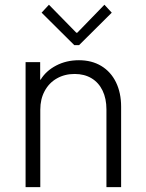

<svg xmlns="http://www.w3.org/2000/svg" viewBox="-20 -771 602 791"><path d="M85.4 -515.1H145.5V-442.9H147.5Q169.4 -479 211.4 -501Q253.4 -522.9 305.2 -522.9Q357.9 -522.9 397.2 -499.3Q436.5 -475.6 457.8 -432.1Q479 -388.7 479 -331.1V0H418.5V-320.3Q418.5 -364.7 402.6 -397.7Q386.7 -430.7 357.2 -448.5Q327.6 -466.3 287.6 -466.3Q246.6 -466.3 214.4 -448Q182.1 -429.7 164.1 -396.2Q146 -362.8 146 -319.3V0H85.4ZM294.4 -636.2H298.3L410.2 -751.5L440.4 -718.8L305.7 -585H286.1L151.4 -718.8L181.6 -751.5Z"/></svg>

Font: Reddit Mono Light
Style: Regular
Weight: 300
Monospace: yes
Designer: Stephen Hutchings
Foundry: Reddit
Version: Version 1.011